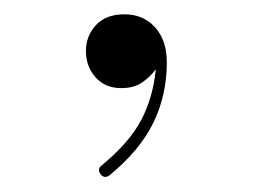

<svg xmlns="http://www.w3.org/2000/svg" viewBox="-20 -733 349 263"><path d="M150.4 -713.4Q176.3 -713.4 192.4 -695.6Q208.5 -677.7 208.5 -647.5Q208.5 -603 190.2 -565.2Q171.9 -527.3 129.9 -492.7Q122.6 -487.8 117.7 -494.6Q112.8 -501.5 119.1 -506.3Q157.7 -538.1 173.8 -569.3Q189.9 -600.6 193.4 -638.2Q186 -627.9 174.8 -620.1Q163.6 -612.3 146 -612.3Q124 -612.3 110.8 -627.2Q97.7 -642.1 97.7 -663.1Q97.7 -683.6 111.3 -698.5Q125 -713.4 150.4 -713.4Z"/></svg>

Font: Mikhak-DS1-FD Thin
Style: Regular
Weight: 100
Designer: Amin Abedi
Version: Version 3.2